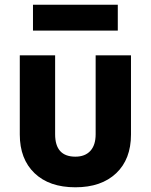

<svg xmlns="http://www.w3.org/2000/svg" viewBox="-20 -785 640 815"><path d="M300 10Q189 10 126.5 -50Q64 -110 64 -214V-550H214V-215Q214 -120 300 -120Q341 -120 363.5 -144.5Q386 -169 386 -215V-550H536V-214Q536 -109 473 -49.5Q410 10 300 10ZM120 -655V-765H480V-655Z"/></svg>

Font: JetBrains Mono NL ExtraBold
Style: Regular
Weight: 800
Designer: Philipp Nurullin, Konstantin Bulenkov
Foundry: JetBrains
Version: Version 2.304; ttfautohint (v1.8.4.7-5d5b)